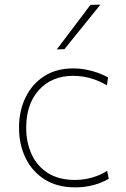

<svg xmlns="http://www.w3.org/2000/svg" viewBox="-20 -799 542 828"><path d="M304 9Q226.5 9 172.5 -25.2Q118.5 -59.5 90.2 -117.8Q62 -176 62 -248Q62 -320.5 90 -378.5Q118 -436.5 170.2 -470.2Q222.5 -504 295 -504Q323.5 -504 351 -498.8Q378.5 -493.5 402.8 -484.8Q427 -476 446 -465L441 -431Q413.5 -447 388 -456Q362.5 -465 339.5 -468.5Q316.5 -472 296 -472Q204 -472 148.5 -411.5Q93 -351 93 -248Q93 -185 116.2 -134Q139.5 -83 186.2 -53Q233 -23 304 -23Q327.5 -23 351 -27.2Q374.5 -31.5 397.5 -40Q420.5 -48.5 442 -62L449 -28Q433.5 -18.5 411.5 -10Q389.5 -1.5 362.2 3.8Q335 9 304 9ZM225 -586Q261.5 -634 298 -682.5Q334.5 -731 370 -778L413 -779Q387 -746.5 361 -714.5Q335 -682.5 309.5 -650.8Q284 -619 258 -587Z"/></svg>

Font: Commissioner Thin Thin
Style: Regular
Weight: 250
Version: Version 1.000